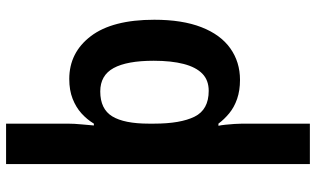

<svg xmlns="http://www.w3.org/2000/svg" viewBox="-224 -576 1040 632"><g transform="rotate(-90 296.0 -260.0)"><path d="M547 -272Q547 -180 522.5 -117Q498 -54 453 -22Q408 10 349 10Q314 10 286.5 0.5Q259 -9 239 -25.5Q219 -42 205 -61H198Q200 -52 201.5 -37.5Q203 -23 204 -8Q205 7 205 18V240H72V-760H205V-557Q205 -536 202.5 -510.5Q200 -485 199 -471H205Q219 -494 239 -512Q259 -530 287 -541Q315 -552 352 -552Q439 -552 493 -481Q547 -410 547 -272ZM412 -274Q412 -362 388 -406Q364 -450 311 -450Q253 -450 229 -410.5Q205 -371 205 -290V-273Q205 -186 228 -139.5Q251 -93 313 -93Q348 -93 369.5 -114Q391 -135 401.5 -175.5Q412 -216 412 -274Z"/></g></svg>

Font: Noto Sans Display SemiBold
Style: Regular
Weight: 600
Designer: Monotype Design Team
Foundry: Monotype Imaging Inc.
Version: Version 2.003